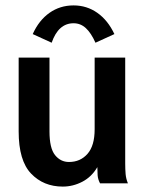

<svg xmlns="http://www.w3.org/2000/svg" viewBox="-20 -678 540 710"><path d="M212 12Q141 12 95 -36Q49 -84 49 -192V-465H163V-192Q163 -130 183.5 -104.5Q204 -79 235 -79Q277 -79 303.5 -109Q330 -139 330 -200V-465H443V-74Q443 -52 444.5 -34.5Q446 -17 453 0H350Q342 -15 341 -30Q340 -45 340 -60Q319 -24 284.5 -6Q250 12 212 12ZM171 -520 101 -552Q124 -603 163 -630.5Q202 -658 252 -658Q301 -658 340 -630.5Q379 -603 403 -552L333 -520Q317 -556 297.5 -574Q278 -592 252 -592Q196 -592 171 -520Z"/></svg>

Font: Ligconsolata
Style: Bold
Weight: 700
Monospace: yes
Designer: Raph Levien, Cyreal, Brenton Simpson
Foundry: Raph Levien, Cyreal, Google
Version: Version 3.001; ttfautohint (v1.8.2.53-6de2)